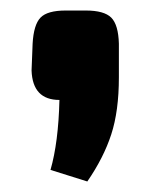

<svg xmlns="http://www.w3.org/2000/svg" viewBox="-20 -190 289 365"><path d="M105 -170H143Q178 -170 191.5 -156.5Q205 -143 206 -107V-43Q206 21 191.5 65.5Q177 110 146 155L76 133Q91 81 93 0Q42 0 40 -56L42 -107Q44 -143 57 -156.5Q70 -170 105 -170Z"/></svg>

Font: Exo 2.0 Extra Bold
Style: Regular
Weight: 800
Designer: Natanael Gama
Version: Version 1.001;PS 001.001;hotconv 1.0.70;makeotf.lib2.5.58329